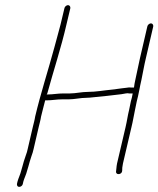

<svg xmlns="http://www.w3.org/2000/svg" viewBox="-20 -699 617 748"><path d="M554 -596 525 -471 507 -387C505 -378 503 -368 502 -358H490C485 -359 478 -358 472 -357L455 -355C442 -354 431 -351 417 -350C385 -347 354 -341 322 -341C298 -341 275 -335 253 -335H228C204 -335 187 -331 166 -331H162L163 -333C163 -334 163 -334 164 -334C188 -422 219 -516 239 -604L254 -667C255 -673 251 -679 245 -679C239 -679 232 -673 231 -667L216 -604C209 -575 200 -547 192 -515C168 -426 138 -334 117 -245C115 -231 111 -218 108 -205L88 -119C86 -110 84 -102 81 -95L73 -71C70 -58 65 -44 62 -32C60 -22 51 -3 48 9L46 18C46 24 48 29 55 29C61 29 68 24 69 17L71 8C74 -3 83 -22 85 -32C88 -43 93 -57 96 -70L103 -92C106 -100 109 -109 111 -119L131 -205C134 -218 138 -231 140 -245C145 -267 151 -287 156 -308H161C183 -308 200 -312 223 -312H248C271 -312 293 -318 317 -318C325 -318 334 -319 343 -320C380 -323 417 -328 453 -332L470 -335C475 -336 479 -336 483 -335H497C495 -324 493 -314 490 -305L483 -271C477 -247 475 -228 469 -203L436 -62C433 -47 434 -41 432 -30C432 -15 456 -19 456 -34C456 -42 456 -48 459 -62L492 -203C498 -227 501 -248 506 -271L513 -305C520 -330 525 -363 531 -388C537 -416 541 -442 548 -471L577 -596C578 -602 574 -608 568 -608C562 -608 555 -602 554 -596Z"/></svg>

Font: Electronic
Style: ExLtIt
Weight: 200
Version: Version 1.011